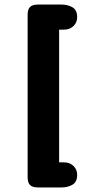

<svg xmlns="http://www.w3.org/2000/svg" viewBox="-20 -668 380 841"><path d="M239 -538H259Q285 -538 301.5 -553.5Q318 -569 318 -593Q318 -624 297.5 -636Q277 -648 250 -648H146Q122 -648 111.5 -637.5Q101 -627 101 -602V107Q101 132 111.5 142.5Q122 153 146 153H251Q277 153 297.5 141Q318 129 318 98Q318 74 301.5 58.5Q285 43 259 43H239Z"/></svg>

Font: Beiruti ExtraBold
Style: Regular
Weight: 800
Designer: Arlette Boutros
Foundry: Boutros
Version: Version 1.41